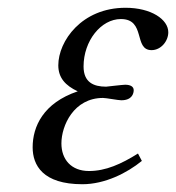

<svg xmlns="http://www.w3.org/2000/svg" viewBox="-20 -462 453 494"><path d="M245 -210C253 -210 284 -204 292 -204C321 -204 324 -223 324 -230C324 -239 316 -244 302 -244C296 -244 254 -239 253 -239C221 -239 195 -250 195 -291C195 -357 240 -413 291 -413C356 -413 323 -333 370 -333C394 -333 413 -356 413 -379C413 -412 369 -442 303 -442C190 -442 130 -356 130 -294C130 -262 148 -242 180 -227C91 -197 64 -136 64 -83C64 -37 90 12 192 12C250 12 307 -17 345 -48L335 -67C292 -40 252 -22 209 -22C163 -22 138 -52 138 -93C138 -139 170 -210 245 -210Z"/></svg>

Font: Libertinus Serif
Style: Italic
Weight: 400
Italic angle: -12°
Designer: Philipp H. Poll, Khaled Hosny
Foundry: Caleb Maclennan
Version: Version 7.050;RELEASE